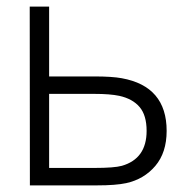

<svg xmlns="http://www.w3.org/2000/svg" viewBox="-20 -560 563 580"><path d="M70.3 0 69.8 -540H128.4V-329.1H264.6Q318.8 -329.1 347.7 -323.7Q483.4 -299.3 483.4 -164.6Q483.4 -99.1 449.2 -58.8Q415 -18.6 361.3 -6.8Q329.6 0 272.9 0ZM128.4 -52.7H265.6Q325.2 -52.7 348.1 -59.1Q422.9 -80.6 422.9 -164.6Q422.9 -211.9 401.6 -236.8Q380.4 -261.7 340.3 -270.5Q312 -276.4 265.6 -276.4H128.4Z"/></svg>

Font: Manrope Light
Style: Regular
Weight: 300
Designer: Mikhail Sharanda
Foundry: Mikhail Sharanda
Version: Version 4.505;FEAKit 1.0